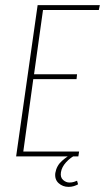

<svg xmlns="http://www.w3.org/2000/svg" viewBox="-20 -611 410 750"><path d="M43 0 127 -591H370L366 -572H148L113 -321H281L279 -302H110L71 -19H289L286 0ZM248 119Q225 119 209 104.5Q193 90 196 65Q201 36 222 17.5Q243 -1 262 -10H283Q255 4 238 23Q221 42 218 62Q215 82 226.5 92Q238 102 251 102Q261 102 269 99.5Q277 97 281 95L285 109Q278 113 268.5 116Q259 119 248 119Z"/></svg>

Font: Alumni Sans SC Thin
Style: Italic
Weight: 100
Italic angle: -8°
Designer: Robert E. Leuschke
Foundry: Robert E. Leuschke
Version: Version 1.016